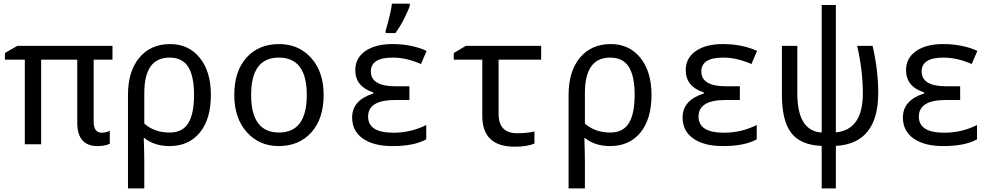

<svg xmlns="http://www.w3.org/2000/svg" viewBox="-20 -786 5441 1046"><path d="M578.1 -73.2V-2.9Q552.7 9.8 511.2 9.8Q400.9 9.8 400.9 -118.2V-460.9H204.1V0H115.2V-460.9H6.8V-497.1L74.2 -536.1H592.8V-460.9H490.2V-124Q490.2 -63 534.2 -63Q556.6 -63 578.1 -73.2Z M766.1 -34.2H763.2Q766.1 50.8 766.1 98.1V240.2H677.2V-269Q677.2 -397.5 739 -471.7Q800.8 -545.9 907.2 -545.9Q1007.8 -545.9 1068.4 -470.9Q1128.9 -396 1128.9 -269Q1128.9 -137.2 1068.6 -63.7Q1008.3 9.8 903.3 9.8Q821.3 9.8 766.1 -34.2ZM766.1 -112.8Q820.8 -64 904.3 -64Q974.6 -64 1005.9 -115.5Q1037.1 -167 1037.1 -269Q1037.1 -371.1 1005.4 -421.6Q973.6 -472.2 903.3 -472.2Q766.1 -472.2 766.1 -278.8Z M1498 9.8Q1392.6 9.8 1324.5 -66.2Q1256.3 -142.1 1256.3 -269Q1256.3 -397.5 1322.5 -471.7Q1388.7 -545.9 1501 -545.9Q1607.4 -545.9 1675.3 -470.2Q1743.2 -394.5 1743.2 -269Q1743.2 -139.6 1676.3 -64.9Q1609.4 9.8 1498 9.8ZM1500 -64Q1651.4 -64 1651.4 -269Q1651.4 -472.2 1499 -472.2Q1348.1 -472.2 1348.1 -269Q1348.1 -64 1500 -64Z M2210.4 -315.9V-241.2H2132.3Q1985.4 -241.2 1985.4 -150.9Q1985.4 -63 2123.5 -63Q2219.2 -63 2302.2 -105V-26.9Q2236.8 9.8 2118.2 9.8Q2015.1 9.8 1956.8 -31.2Q1898.4 -72.3 1898.4 -146Q1898.4 -240.2 2014.2 -276.9V-282.2Q1915.5 -314.5 1915.5 -403.8Q1915.5 -469.7 1970.2 -507.8Q2024.9 -545.9 2117.2 -545.9Q2222.7 -545.9 2304.2 -508.8L2273.4 -437Q2194.8 -472.2 2119.1 -472.2Q2000.5 -472.2 2000.5 -397Q2000.5 -315.9 2135.3 -315.9ZM2081.1 -619.1 2095.7 -671.4Q2110.4 -727.1 2115.2 -766.1H2212.4V-755.9Q2212.4 -748 2188.2 -697.3Q2164.1 -646.5 2134.3 -606H2081.1Z M2928.2 -536.1V-460.9H2696.3V-165Q2696.3 -60.1 2798.3 -60.1Q2850.6 -60.1 2891.6 -69.8V-3.9Q2850.6 13.2 2784.2 13.2Q2607.4 13.2 2607.4 -154.8V-460.9H2452.1V-497.1L2517.6 -536.1Z M3166.5 -34.2H3163.6Q3166.5 50.8 3166.5 98.1V240.2H3077.6V-269Q3077.6 -397.5 3139.4 -471.7Q3201.2 -545.9 3307.6 -545.9Q3408.2 -545.9 3468.8 -470.9Q3529.3 -396 3529.3 -269Q3529.3 -137.2 3469 -63.7Q3408.7 9.8 3303.7 9.8Q3221.7 9.8 3166.5 -34.2ZM3166.5 -112.8Q3221.2 -64 3304.7 -64Q3375 -64 3406.2 -115.5Q3437.5 -167 3437.5 -269Q3437.5 -371.1 3405.8 -421.6Q3374 -472.2 3303.7 -472.2Q3166.5 -472.2 3166.5 -278.8Z M4010.7 -315.9V-241.2H3932.6Q3785.6 -241.2 3785.6 -150.9Q3785.6 -63 3923.8 -63Q4019.5 -63 4102.5 -105V-26.9Q4037.1 9.8 3918.5 9.8Q3815.4 9.8 3757.1 -31.2Q3698.7 -72.3 3698.7 -146Q3698.7 -240.2 3814.5 -276.9V-282.2Q3715.8 -314.5 3715.8 -403.8Q3715.8 -469.7 3770.5 -507.8Q3825.2 -545.9 3917.5 -545.9Q4022.9 -545.9 4104.5 -508.8L4073.7 -437Q3995.1 -472.2 3919.4 -472.2Q3800.8 -472.2 3800.8 -397Q3800.8 -315.9 3935.5 -315.9Z M4533.7 -758.8V-64.9Q4680.7 -78.6 4680.7 -277.8Q4680.7 -399.9 4649.9 -536.1H4733.9Q4764.6 -401.4 4764.6 -280.8Q4764.6 -3.9 4533.7 8.8V240.2H4456.5V8.8Q4342.8 4.9 4291.3 -61Q4239.7 -127 4239.7 -271V-536.1H4323.7V-277.8Q4323.7 -71.8 4456.5 -64V-758.8Z M5210.9 -315.9V-241.2H5132.8Q4985.8 -241.2 4985.8 -150.9Q4985.8 -63 5124 -63Q5219.7 -63 5302.7 -105V-26.9Q5237.3 9.8 5118.7 9.8Q5015.6 9.8 4957.3 -31.2Q4898.9 -72.3 4898.9 -146Q4898.9 -240.2 5014.6 -276.9V-282.2Q4916 -314.5 4916 -403.8Q4916 -469.7 4970.7 -507.8Q5025.4 -545.9 5117.7 -545.9Q5223.1 -545.9 5304.7 -508.8L5273.9 -437Q5195.3 -472.2 5119.6 -472.2Q5001 -472.2 5001 -397Q5001 -315.9 5135.7 -315.9Z"/></svg>

Font: WenQuanYi Micro Hei Mono
Style: Regular
Weight: 400
Foundry: Ascender Corporation
Version: Version 0.2.0-beta